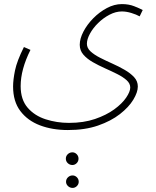

<svg xmlns="http://www.w3.org/2000/svg" viewBox="-20 -406 762 939"><path d="M44 17Q44 -16 53.5 -62Q63 -108 97 -176L129 -162Q81 -66 81 15Q81 81 115 120.5Q149 160 203.5 177.5Q258 195 317 195Q389 195 444.5 176Q500 157 538.5 129Q577 101 597 71.5Q617 42 617 22Q617 2 599 -14Q581 -30 553 -44Q525 -58 493.5 -72Q462 -86 434 -102Q406 -118 388 -138.5Q370 -159 370 -187Q370 -217 388 -251.5Q406 -286 436 -316.5Q466 -347 502.5 -366.5Q539 -386 576 -386Q610 -386 636.5 -375.5Q663 -365 678 -357L663 -326Q647 -335 622.5 -342.5Q598 -350 576 -350Q546 -350 515.5 -334Q485 -318 460 -293.5Q435 -269 420 -241.5Q405 -214 405 -192Q405 -171 423 -154.5Q441 -138 469.5 -123.5Q498 -109 529.5 -95Q561 -81 589.5 -64.5Q618 -48 636 -28.5Q654 -9 654 17Q654 45 632 81.5Q610 118 566.5 152Q523 186 459.5 208Q396 230 312 230Q236 230 175.5 207Q115 184 79.5 137Q44 90 44 17ZM334 401Q321 401 311.5 392Q302 383 302 370Q302 357 311.5 348Q321 339 334 339Q346 339 355 348Q364 357 364 370Q364 383 355 392Q346 401 334 401ZM335 513Q322 513 312.5 504Q303 495 303 483Q303 470 312.5 461Q322 452 335 452Q347 452 356 461Q365 470 365 483Q365 495 356 504Q347 513 335 513Z"/></svg>

Font: Noto Sans Arabic SemCond ExtLt
Style: Regular
Weight: 200
Width: 4
Designer: Monotype Design Team, Nadine Chahine, Nizar Qandah and Khaled Hosny
Foundry: Monotype Imaging Inc.
Version: Version 2.012; ttfautohint (v1.8.4.7-5d5b)